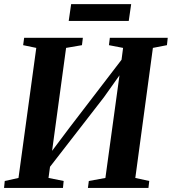

<svg xmlns="http://www.w3.org/2000/svg" viewBox="-24 -930 850 950"><path d="M-4 0 -0.5 -34.5 67.5 -49.5 155.5 -693 90.5 -706.5 95.5 -743H386L381.5 -706.5L303 -693L226.5 -130.5L201 -140L321.5 -300.5L612 -679.5L571 -585.5L585 -693L515 -706.5L519.5 -743H806L802 -706.5L732.5 -693L645.5 -49.5L714.5 -34.5L710.5 0H411L415.5 -34.5L497.5 -49.5L573 -599.5L599 -602L490 -448.5L186.5 -57L228.5 -142L216 -49.5L291 -34.5L287.5 0ZM328 -909.5H625L613 -826.5H316Z"/></svg>

Font: Merriweather 72pt
Style: Bold Italic
Weight: 700
Italic angle: -7.8°
Version: Version 2.101